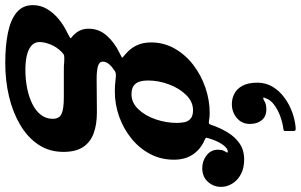

<svg xmlns="http://www.w3.org/2000/svg" viewBox="-302 -678 1173 749"><g transform="rotate(90 284.5 -303.5)"><path d="M393.5 -692Q393.5 -720.5 378.8 -738.2Q364 -756 336.5 -756Q325.5 -756 317 -753.8Q308.5 -751.5 302 -747Q296 -743.5 292.2 -744Q288.5 -744.5 293 -752.5Q298.5 -771.5 318.8 -786.5Q339 -801.5 364.2 -810.5Q389.5 -819.5 410 -822Q415.5 -822.5 418.2 -823.5Q421 -824.5 421 -830.5V-860.5Q421 -868 418.5 -869.2Q416 -870.5 409 -870.5Q378.5 -868 347.5 -856.8Q316.5 -845.5 290.2 -826Q264 -806.5 248.2 -780Q232.5 -753.5 232.5 -721Q232.5 -685.5 244.2 -663.5Q256 -641.5 275 -631.5Q294 -621.5 316 -621.5Q347.5 -621.5 370.5 -641Q393.5 -660.5 393.5 -692ZM-70 155Q-70 194 -41.8 217.8Q-13.5 241.5 37.5 252Q88.5 262.5 156 262.5Q224.5 262.5 286.5 247.8Q348.5 233 397.2 204.2Q446 175.5 474.2 133.2Q502.5 91 502.5 35.5Q502.5 -12 484 -40.5Q465.5 -69 431 -82Q396.5 -95 348.5 -95Q338 -95 320 -94.8Q302 -94.5 282 -94.5Q262 -94.5 244.5 -94.2Q227 -94 217.5 -94Q186.5 -94 168.5 -99Q150.5 -104 150.5 -118Q150.5 -130 159.2 -141Q168 -152 180.5 -160Q190.5 -168.5 199 -169Q207.5 -169.5 223.5 -167.5Q234 -166 245 -165.5Q256 -165 267.5 -165Q318 -165 365.2 -182Q412.5 -199 450.5 -229.8Q488.5 -260.5 510.8 -302.8Q533 -345 533 -395.5Q533 -439 512.8 -469.2Q492.5 -499.5 456 -515.5Q449.5 -518.5 448 -520.2Q446.5 -522 449 -529.5Q459 -563.5 473.5 -584.5Q488 -605.5 501 -605.5Q507 -605.5 504.8 -602Q502.5 -598.5 498.2 -590Q494 -581.5 494 -567.5Q494 -540 515.8 -523Q537.5 -506 566 -506Q599.5 -506 619.2 -528Q639 -550 639 -579Q639 -602.5 626.2 -623.2Q613.5 -644 589.5 -656.8Q565.5 -669.5 532.5 -669.5Q495.5 -669.5 469.5 -651.5Q443.5 -633.5 426 -604.2Q408.5 -575 397.5 -542Q395 -534.5 392.5 -532.8Q390 -531 383 -532Q369 -535 350.5 -535Q300.5 -535 251.8 -518.2Q203 -501.5 163.2 -471Q123.5 -440.5 99.5 -398.5Q75.5 -356.5 75.5 -306Q75.5 -274.5 87 -250.2Q98.5 -226 119 -208.5Q135 -195 135.2 -193.8Q135.5 -192.5 115 -182.5Q75.5 -163.5 48.8 -133.2Q22 -103 22 -62.5Q22 -32 41 -10.5Q50 0 55.5 3.5Q61 7 58 9.2Q55 11.5 39.5 19.5Q10.5 33 -14.2 53Q-39 73 -54.5 98.8Q-70 124.5 -70 155ZM112 43Q121 34 127.5 32.8Q134 31.5 150 32.5Q160 33.5 170.2 33.8Q180.5 34 191 34Q202 34 221.5 34Q241 34 260.2 34Q279.5 34 290 34Q335.5 34 354.5 43Q373.5 52 373.5 77.5Q373.5 103.5 358 123.5Q342.5 143.5 315.2 157Q288 170.5 253.8 177.2Q219.5 184 181.5 184Q153 184 128.5 178.8Q104 173.5 89 161.2Q74 149 74 128.5Q74 110.5 83.2 86.8Q92.5 63 112 43ZM224 -293.5Q224 -335.5 239.2 -376.2Q254.5 -417 280.8 -443.5Q307 -470 340 -470Q362.5 -470 373.2 -460.2Q384 -450.5 386.8 -436Q389.5 -421.5 389.5 -406.5Q389.5 -365 375.5 -324.2Q361.5 -283.5 336.2 -256.8Q311 -230 278 -230Q255.5 -230 244 -238.8Q232.5 -247.5 228.2 -262Q224 -276.5 224 -293.5Z"/></g></svg>

Font: Besley
Style: Bold Italic
Weight: 700
Italic angle: -13°
Designer: Owen Earl
Foundry: indestructible type*
Version: Version 2.001